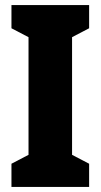

<svg xmlns="http://www.w3.org/2000/svg" viewBox="-20 -734 395 754"><path d="M330 0V-91L263 -126V-588L330 -623V-714H25V-623L92 -588V-126L25 -91V0Z"/></svg>

Font: Noto Sans Bengali ExtraCondensed Black
Style: Regular
Weight: 900
Width: 2
Designer: Joana Ranito - Universal Thirst; Jelle Bosma - Monotype Design Team
Foundry: Universal Thirst ehf.
Version: Version 3.000